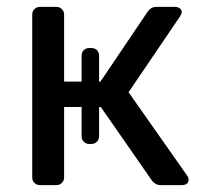

<svg xmlns="http://www.w3.org/2000/svg" viewBox="-20 -540 593 560"><path d="M97 0Q87 0 80.5 -6.5Q74 -13 74 -23V-497Q74 -507 80.5 -513.5Q87 -520 97 -520H144Q154 -520 160.5 -513.5Q167 -507 167 -497V-302H218V-377Q218 -388 224.5 -394Q231 -400 241 -400H246Q256 -400 262.5 -394Q269 -388 269 -377V-302H273L410 -505Q415 -512 421 -516Q427 -520 437 -520H489Q498 -520 504 -516Q510 -512 510 -504Q510 -502 508.5 -498.5Q507 -495 505 -492L355 -271L525 -29Q530 -23 530 -16Q530 -8 524.5 -4Q519 0 510 0H449Q440 0 433.5 -4Q427 -8 422 -15L274 -228H269V-143Q269 -133 262.5 -126.5Q256 -120 246 -120H241Q231 -120 224.5 -126.5Q218 -133 218 -143V-228H167V-23Q167 -13 160.5 -6.5Q154 0 144 0Z"/></svg>

Font: DVN-Rubik
Style: Regular
Weight: 400
Designer: Hubert and Fischer
Foundry: Hubert & Fischer
Version: Version 2.102